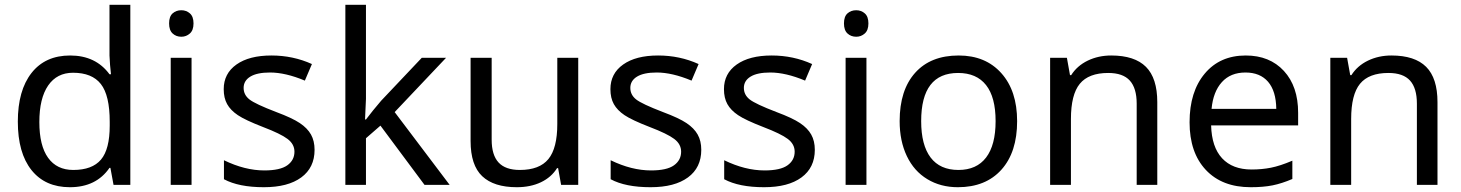

<svg xmlns="http://www.w3.org/2000/svg" viewBox="-20 -780 6165 810"><path d="M289.1 -63Q369.1 -63 406 -106.7Q442.9 -150.4 442.9 -250V-266.1Q442.9 -377.9 405.5 -425.5Q368.2 -473.1 288.1 -473.1Q220.2 -473.1 183.1 -419.2Q146 -365.2 146 -265.1Q146 -165.5 182.9 -114.3Q219.7 -63 289.1 -63ZM274.9 9.8Q170.4 9.8 112.8 -62.5Q55.2 -134.8 55.2 -267.1Q55.2 -398.4 113 -472.2Q170.9 -545.9 275.9 -545.9Q383.8 -545.9 441.9 -466.8H448.2Q446.8 -476.6 444.3 -506.1Q441.9 -535.6 441.9 -545.9V-759.8H529.8V0H459L445.8 -71.8H441.9Q385.7 9.8 274.9 9.8Z M693.4 -681.2Q693.4 -710.4 708.3 -723.6Q723.1 -736.8 745.1 -736.8Q765.6 -736.8 781 -723.6Q796.4 -710.4 796.4 -681.2Q796.4 -652.3 781 -638.7Q765.6 -625 745.1 -625Q723.1 -625 708.3 -638.7Q693.4 -652.3 693.4 -681.2ZM788.1 0H700.2V-536.1H788.1Z M1307.1 -147.9Q1307.1 -72.8 1251 -31.5Q1194.8 9.8 1093.3 9.8Q987.3 9.8 924.8 -23.9V-104Q1013.2 -61 1095.2 -61Q1161.6 -61 1191.9 -82.5Q1222.2 -104 1222.2 -140.1Q1222.2 -171.9 1193.1 -193.8Q1164.1 -215.8 1089.8 -244.1Q1014.2 -273.4 983.4 -294.2Q952.6 -314.9 938.2 -340.8Q923.8 -366.7 923.8 -403.8Q923.8 -469.7 977.5 -507.8Q1031.2 -545.9 1125 -545.9Q1216.3 -545.9 1295.9 -509.8L1266.1 -439.9Q1184.6 -474.1 1119.1 -474.1Q1064.5 -474.1 1036.1 -456.8Q1007.8 -439.5 1007.8 -409.2Q1007.8 -379.9 1032.2 -360.6Q1056.6 -341.3 1146 -307.1Q1212.9 -282.2 1244.9 -260.7Q1276.9 -239.3 1292 -212.4Q1307.1 -185.5 1307.1 -147.9Z M1523.9 -275.9 1553.7 -314 1587.9 -355 1759.3 -536.1H1861.8L1645 -307.1L1877 0H1771L1585 -250L1523.9 -196.8V0H1437V-759.8H1523.9V-362.8L1520 -275.9Z M2054.2 -536.1V-190.9Q2054.2 -126 2083.3 -94.5Q2112.3 -63 2173.3 -63Q2255.9 -63 2293.5 -108.9Q2331.1 -154.8 2331.1 -256.8V-536.1H2419.4V0H2347.2L2334.5 -70.8H2330.1Q2306.2 -32.2 2262.2 -11.2Q2218.3 9.8 2160.2 9.8Q2063.5 9.8 2014.4 -36.6Q1965.3 -83 1965.3 -185.1V-536.1Z M2938.5 -147.9Q2938.5 -72.8 2882.3 -31.5Q2826.2 9.8 2724.6 9.8Q2618.7 9.8 2556.2 -23.9V-104Q2644.5 -61 2726.6 -61Q2793 -61 2823.2 -82.5Q2853.5 -104 2853.5 -140.1Q2853.5 -171.9 2824.5 -193.8Q2795.4 -215.8 2721.2 -244.1Q2645.5 -273.4 2614.7 -294.2Q2584 -314.9 2569.6 -340.8Q2555.2 -366.7 2555.2 -403.8Q2555.2 -469.7 2608.9 -507.8Q2662.6 -545.9 2756.3 -545.9Q2847.7 -545.9 2927.2 -509.8L2897.5 -439.9Q2815.9 -474.1 2750.5 -474.1Q2695.8 -474.1 2667.5 -456.8Q2639.2 -439.5 2639.2 -409.2Q2639.2 -379.9 2663.6 -360.6Q2688 -341.3 2777.3 -307.1Q2844.2 -282.2 2876.2 -260.7Q2908.2 -239.3 2923.3 -212.4Q2938.5 -185.5 2938.5 -147.9Z M3417.5 -147.9Q3417.5 -72.8 3361.3 -31.5Q3305.2 9.8 3203.6 9.8Q3097.7 9.8 3035.2 -23.9V-104Q3123.5 -61 3205.6 -61Q3272 -61 3302.2 -82.5Q3332.5 -104 3332.5 -140.1Q3332.5 -171.9 3303.5 -193.8Q3274.4 -215.8 3200.2 -244.1Q3124.5 -273.4 3093.8 -294.2Q3063 -314.9 3048.6 -340.8Q3034.2 -366.7 3034.2 -403.8Q3034.2 -469.7 3087.9 -507.8Q3141.6 -545.9 3235.4 -545.9Q3326.7 -545.9 3406.2 -509.8L3376.5 -439.9Q3294.9 -474.1 3229.5 -474.1Q3174.8 -474.1 3146.5 -456.8Q3118.2 -439.5 3118.2 -409.2Q3118.2 -379.9 3142.6 -360.6Q3167 -341.3 3256.3 -307.1Q3323.2 -282.2 3355.2 -260.7Q3387.2 -239.3 3402.3 -212.4Q3417.5 -185.5 3417.5 -147.9Z M3540.5 -681.2Q3540.5 -710.4 3555.4 -723.6Q3570.3 -736.8 3592.3 -736.8Q3612.8 -736.8 3628.2 -723.6Q3643.6 -710.4 3643.6 -681.2Q3643.6 -652.3 3628.2 -638.7Q3612.8 -625 3592.3 -625Q3570.3 -625 3555.4 -638.7Q3540.5 -652.3 3540.5 -681.2ZM3635.3 0H3547.4V-536.1H3635.3Z M3866.2 -269Q3866.2 -168 3906 -115.5Q3945.8 -63 4023.4 -63Q4100.1 -63 4140.1 -115.5Q4180.2 -168 4180.2 -269Q4180.2 -370.1 4139.9 -421.1Q4099.6 -472.2 4022 -472.2Q3866.2 -472.2 3866.2 -269ZM4271 -269Q4271 -137.7 4204.6 -64Q4138.2 9.8 4021 9.8Q3948.2 9.8 3892.1 -24.2Q3835.9 -58.1 3805.7 -121.6Q3775.4 -185.1 3775.4 -269Q3775.4 -399.9 3840.8 -472.9Q3906.2 -545.9 4024.4 -545.9Q4137.7 -545.9 4204.3 -471.4Q4271 -397 4271 -269Z M4775.4 0V-342.8Q4775.4 -408.2 4746.3 -440.2Q4717.3 -472.2 4655.3 -472.2Q4572.8 -472.2 4535.4 -426.5Q4498 -380.9 4498 -277.8V0H4410.2V-536.1H4481L4494.1 -462.9H4499Q4523.9 -502.4 4568.8 -524.2Q4613.8 -545.9 4668 -545.9Q4766.6 -545.9 4814.5 -498Q4862.3 -450.2 4862.3 -349.1V0Z M5234.4 -474.1Q5171.4 -474.1 5134.8 -433.6Q5098.1 -393.1 5091.3 -320.8H5364.3Q5363.3 -396 5329.6 -435.1Q5295.9 -474.1 5234.4 -474.1ZM5256.3 9.8Q5135.7 9.8 5067.1 -63.2Q4998.5 -136.2 4998.5 -264.2Q4998.5 -393.1 5062.5 -469.5Q5126.5 -545.9 5235.4 -545.9Q5336.4 -545.9 5396.5 -480.7Q5456.5 -415.5 5456.5 -304.2V-251H5089.4Q5091.8 -159.7 5135.7 -112.3Q5179.7 -64.9 5260.3 -64.9Q5303.2 -64.9 5341.8 -72.5Q5380.4 -80.1 5432.1 -102.1V-24.9Q5387.7 -5.9 5348.6 2Q5309.6 9.8 5256.3 9.8Z M5957.5 0V-342.8Q5957.5 -408.2 5928.5 -440.2Q5899.4 -472.2 5837.4 -472.2Q5754.9 -472.2 5717.5 -426.5Q5680.2 -380.9 5680.2 -277.8V0H5592.3V-536.1H5663.1L5676.3 -462.9H5681.2Q5706.1 -502.4 5751 -524.2Q5795.9 -545.9 5850.1 -545.9Q5948.7 -545.9 5996.6 -498Q6044.4 -450.2 6044.4 -349.1V0Z"/></svg>

Font: NotoSans
Style: Regular
Weight: 400
Designer: Monotype Design team
Foundry: Monotype Imaging Inc.
Version: Version 1.04; ttfautohint (v1.4.1)